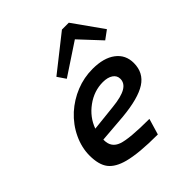

<svg xmlns="http://www.w3.org/2000/svg" viewBox="-207 -885 1029 1029"><g transform="rotate(-45 307.0 -370.5)"><path d="M423 -81 396 10Q322 10 268.5 5Q215 0 177 -10Q113 -27 85 -63Q57 -99 57 -169Q57 -229 85 -288.5Q113 -348 163 -394Q212 -438 272 -462Q332 -486 397 -486Q481 -486 528.5 -450Q576 -414 576 -352Q576 -278 517 -240Q458 -202 331 -190L170 -177Q170 -175 170 -174.5Q170 -174 170 -172Q170 -117 221 -99Q272 -81 423 -81ZM465 -343Q465 -368 443.5 -382.5Q422 -397 386 -397Q319 -397 261.5 -355Q204 -313 181 -249L330 -265Q399 -272 432 -291Q465 -310 465 -343ZM262 -546 230 -593 430 -751H482L602 -582L553 -546L442 -665Z"/></g></svg>

Font: Intel One Mono Medium
Style: Italic
Weight: 500
Italic angle: -16°
Monospace: yes
Designer: Fred Shallcrass
Foundry: Frere-Jones Type LLC
Version: Version 1.400;hotconv 1.1.0;makeotfexe 2.6.0;FJTRelease1.4